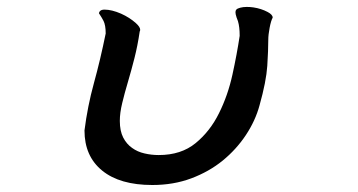

<svg xmlns="http://www.w3.org/2000/svg" viewBox="-20 -502 1040 557"><path d="M771 -451.2Q771 -459.5 756.3 -467.3Q737.8 -477.1 715.3 -480.5Q706.1 -481.9 695.8 -481.9Q685.5 -481.9 677.2 -479.7Q668.9 -477.5 666 -474.6Q663.1 -471.7 663.1 -466.8Q663.1 -464.8 663.8 -460.4Q664.6 -456.1 666.3 -451.4Q668 -446.8 670.4 -440.4Q675.3 -423.8 675.3 -398.4V-397.9Q667.5 -345.7 654.3 -285.4Q641.1 -225.1 615.2 -173.3Q589.4 -121.1 547.4 -86.7Q505.4 -52.2 440.4 -52.2Q419.4 -52.2 399.2 -56.9Q378.9 -61.5 363.3 -72.8Q347.2 -84 337.4 -103Q327.6 -122.1 327.6 -151.4Q327.6 -174.3 334.5 -202.9Q341.3 -231.4 351.1 -264.2Q360.8 -296.9 370.1 -333.5Q379.4 -370.1 385.3 -410.6Q386.7 -413.1 386.7 -415.5Q386.7 -423.8 374 -435.1Q356 -451.2 331.1 -462.4Q304.2 -474.1 283.2 -474.1Q274.4 -474.1 270.5 -470.2Q267.6 -467.8 267.1 -463.4Q274.4 -452.6 280.3 -441.4Q286.6 -428.7 286.6 -405.3V-404.8Q271 -328.1 252.4 -260.7Q233.9 -193.4 225.1 -123.5Q225.1 -48.8 276.4 -7.1Q327.6 34.7 421.9 34.7Q483.4 34.7 534.9 15.4Q586.4 -3.9 626 -36.1Q665.5 -68.4 693.1 -109.9Q720.7 -151.4 732.9 -196.3Q752.4 -265.6 755.4 -311Q758.3 -356.4 758.3 -386.7Q758.3 -400.9 762.2 -421.4Q766.1 -441.9 771 -450.7Q771 -451.2 771 -451.2Z"/></svg>

Font: Bakudai
Style: Light
Weight: 300
Version: Version 1.48